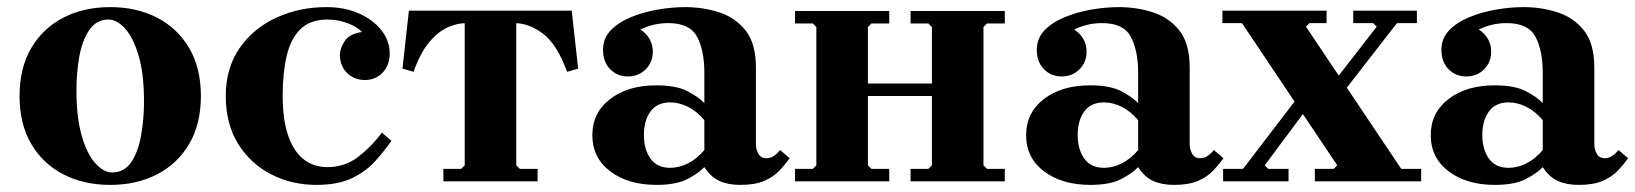

<svg xmlns="http://www.w3.org/2000/svg" viewBox="-20 -510 4599 540"><path d="M290 -490Q364 -490 421.5 -460.5Q479 -431 512 -375Q545 -319 545 -240Q545 -161 512 -105Q479 -49 421.5 -19.5Q364 10 290 10Q216 10 158.5 -19.5Q101 -49 68 -105Q35 -161 35 -240Q35 -319 68 -375Q101 -431 158.5 -460.5Q216 -490 290 -490ZM295 -25Q330 -25 349.5 -54.5Q369 -84 377 -130Q385 -176 385 -224Q385 -302 370 -353Q355 -404 332 -429.5Q309 -455 285 -455Q251 -455 231 -425.5Q211 -396 203 -350.5Q195 -305 195 -256Q195 -179 210 -127.5Q225 -76 248.5 -50.5Q272 -25 295 -25Z M870 10Q801 10 743 -19.5Q685 -49 650 -105Q615 -161 615 -240Q615 -319 654 -375Q693 -431 757.5 -460.5Q822 -490 898 -490Q950 -490 990 -472Q1030 -454 1053 -424.5Q1076 -395 1076 -360Q1076 -326 1056 -305.5Q1036 -285 1006 -285Q976 -285 956 -305Q936 -325 936 -355Q936 -374 949.5 -394.5Q963 -415 998 -420Q984 -435 957 -445Q930 -455 901 -455Q853 -455 825.5 -428.5Q798 -402 786.5 -353.5Q775 -305 775 -240Q775 -176 789.5 -131.5Q804 -87 832 -63.5Q860 -40 901 -40Q951 -40 989 -70Q1027 -100 1054 -137L1081 -114Q1060 -84 1034 -55.5Q1008 -27 969 -8.5Q930 10 870 10Z M1292 -445Q1265 -445 1238 -432.5Q1211 -420 1186.5 -390.5Q1162 -361 1143 -308L1112 -317L1130 -480H1588L1606 -317L1575 -308Q1547 -385 1507.5 -415Q1468 -445 1426 -445ZM1432 -454V-45L1442 -35H1492V0H1227V-35H1277L1287 -45V-454Z M2062 10Q2028 10 2003.5 -1Q1979 -12 1961 -40V-305Q1961 -368 1940.5 -406.5Q1920 -445 1860 -445Q1838 -445 1819 -440.5Q1800 -436 1781 -427Q1797 -417 1806.5 -401Q1816 -385 1816 -365Q1816 -335 1796 -315Q1776 -295 1746 -295Q1716 -295 1696 -315.5Q1676 -336 1676 -370Q1676 -402 1697.5 -424.5Q1719 -447 1754 -461.5Q1789 -476 1829.5 -483Q1870 -490 1907 -490Q1958 -490 2003.5 -475Q2049 -460 2077.5 -423.5Q2106 -387 2106 -320V-104Q2106 -90 2113 -77.5Q2120 -65 2136 -65Q2147 -65 2156.5 -71.5Q2166 -78 2174 -88L2201 -65Q2189 -48 2172.5 -30.5Q2156 -13 2130 -1.5Q2104 10 2062 10ZM1826 10Q1747 10 1696.5 -28Q1646 -66 1646 -130Q1646 -193 1696 -231.5Q1746 -270 1826 -270Q1882 -270 1913.5 -253.5Q1945 -237 1961 -220V-172Q1940 -197 1915 -209.5Q1890 -222 1865 -222Q1828 -222 1809.5 -196.5Q1791 -171 1791 -130Q1791 -90 1809.5 -64Q1828 -38 1865 -38Q1890 -38 1915 -50.5Q1940 -63 1961 -88V-40Q1945 -23 1913.5 -6.5Q1882 10 1826 10Z M2541 0V-35H2591L2601 -45V-434L2591 -444H2541V-479H2806V-444H2756L2746 -434V-45L2756 -35H2806V0ZM2216 0V-35H2266L2276 -45V-434L2266 -444H2216V-479H2481V-444H2431L2421 -434V-45L2431 -35H2481V0ZM2341 -240V-275H2667V-240Z M3282 10Q3248 10 3223.5 -1Q3199 -12 3181 -40V-305Q3181 -368 3160.5 -406.5Q3140 -445 3080 -445Q3058 -445 3039 -440.5Q3020 -436 3001 -427Q3017 -417 3026.5 -401Q3036 -385 3036 -365Q3036 -335 3016 -315Q2996 -295 2966 -295Q2936 -295 2916 -315.5Q2896 -336 2896 -370Q2896 -402 2917.5 -424.5Q2939 -447 2974 -461.5Q3009 -476 3049.5 -483Q3090 -490 3127 -490Q3178 -490 3223.5 -475Q3269 -460 3297.5 -423.5Q3326 -387 3326 -320V-104Q3326 -90 3333 -77.5Q3340 -65 3356 -65Q3367 -65 3376.5 -71.5Q3386 -78 3394 -88L3421 -65Q3409 -48 3392.5 -30.5Q3376 -13 3350 -1.5Q3324 10 3282 10ZM3046 10Q2967 10 2916.5 -28Q2866 -66 2866 -130Q2866 -193 2916 -231.5Q2966 -270 3046 -270Q3102 -270 3133.5 -253.5Q3165 -237 3181 -220V-172Q3160 -197 3135 -209.5Q3110 -222 3085 -222Q3048 -222 3029.5 -196.5Q3011 -171 3011 -130Q3011 -90 3029.5 -64Q3048 -38 3085 -38Q3110 -38 3135 -50.5Q3160 -63 3181 -88V-40Q3165 -23 3133.5 -6.5Q3102 10 3046 10Z M3678 0V-35H3731L3741 -45L3473 -445H3418V-480H3711V-445H3663L3653 -435L3921 -35H3977V0ZM3420 0V-35H3476L3642 -252H3691L3537 -45L3547 -35H3604V0ZM3710 -252 3852 -435 3842 -445H3786V-480H3965V-445H3909L3759 -252Z M4420 10Q4386 10 4361.5 -1Q4337 -12 4319 -40V-305Q4319 -368 4298.5 -406.5Q4278 -445 4218 -445Q4196 -445 4177 -440.5Q4158 -436 4139 -427Q4155 -417 4164.5 -401Q4174 -385 4174 -365Q4174 -335 4154 -315Q4134 -295 4104 -295Q4074 -295 4054 -315.5Q4034 -336 4034 -370Q4034 -402 4055.5 -424.5Q4077 -447 4112 -461.5Q4147 -476 4187.5 -483Q4228 -490 4265 -490Q4316 -490 4361.5 -475Q4407 -460 4435.5 -423.5Q4464 -387 4464 -320V-104Q4464 -90 4471 -77.5Q4478 -65 4494 -65Q4505 -65 4514.5 -71.5Q4524 -78 4532 -88L4559 -65Q4547 -48 4530.5 -30.5Q4514 -13 4488 -1.5Q4462 10 4420 10ZM4184 10Q4105 10 4054.5 -28Q4004 -66 4004 -130Q4004 -193 4054 -231.5Q4104 -270 4184 -270Q4240 -270 4271.5 -253.5Q4303 -237 4319 -220V-172Q4298 -197 4273 -209.5Q4248 -222 4223 -222Q4186 -222 4167.5 -196.5Q4149 -171 4149 -130Q4149 -90 4167.5 -64Q4186 -38 4223 -38Q4248 -38 4273 -50.5Q4298 -63 4319 -88V-40Q4303 -23 4271.5 -6.5Q4240 10 4184 10Z"/></svg>

Font: Brygada 1918
Style: Regular
Weight: 400
Designer: Mateusz Machalski | Borys Kosmynka | Przemek Hoffer
Foundry: NIEPODLEGLA 2018
Version: Version 3.006